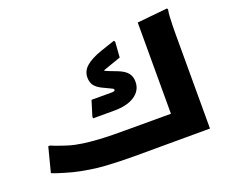

<svg xmlns="http://www.w3.org/2000/svg" viewBox="-122 -945 1338 1135"><g transform="rotate(-20 547.0 -377.5)"><path d="M1019 -1 542 0Q452 0 363 -5.5Q274 -11 168 -36Q149 -41 125 -48Q101 -55 79.5 -62Q58 -69 45 -75L85 -230H96Q107 -225 126.5 -217.5Q146 -210 165.5 -204Q185 -198 196 -194Q235 -182 281.5 -175.5Q328 -169 376.5 -166Q425 -163 469.5 -162.5Q514 -162 549 -162H894L832 -123V-736L1023 -755L1027 -747Q1023 -729 1021.5 -702Q1020 -675 1019.5 -647Q1019 -619 1019 -599ZM627 -504Q666 -488 683 -466.5Q700 -445 700 -412Q700 -358 653 -326Q606 -294 523 -294H390V-306L419 -400H546Q567 -400 567 -409Q567 -415 561.5 -418Q556 -421 547 -425L497 -449Q468 -464 454.5 -483Q441 -502 441 -532Q441 -572 473 -600.5Q505 -629 573 -653L663 -683L668 -674L661 -578L595 -555Q570 -547 555 -541Q540 -535 530 -526L526 -551Q538 -541 554.5 -533Q571 -525 591 -518Z"/></g></svg>

Font: Kufam ExtraBold
Style: Regular
Weight: 800
Designer: Wael Morcos, Artur Schmal
Foundry: Original Type
Version: Version 1.300; ttfautohint (v1.8.3)